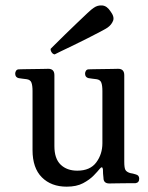

<svg xmlns="http://www.w3.org/2000/svg" viewBox="-20 -688 554 720"><path d="M230 12Q172 12 137 -23Q102 -58 102 -125V-347Q102 -367 98 -378Q94 -389 80 -391Q72 -392 64 -393Q56 -394 50 -395Q37 -398 37 -412Q37 -418 40.5 -423Q44 -428 51 -428Q54 -428 69 -428.5Q84 -429 103.5 -429Q123 -429 139.5 -429.5Q156 -430 161 -430Q184 -430 184 -406V-140Q184 -93 207.5 -70.5Q231 -48 270 -48Q318 -48 341 -79Q364 -110 364 -151V-347Q364 -367 360 -378Q356 -389 342 -391Q334 -392 326 -393Q318 -394 312 -395Q299 -398 299 -412Q299 -418 302.5 -423Q306 -428 313 -428Q316 -428 331 -428.5Q346 -429 365.5 -429Q385 -429 401.5 -429.5Q418 -430 423 -430Q446 -430 446 -406V-81Q446 -58 450.5 -50.5Q455 -43 468 -39Q473 -38 478.5 -37Q484 -36 489 -34Q502 -31 502 -18Q502 -3 488 -1Q484 -1 463 -1Q442 -1 420 -0.5Q398 0 390 0Q368 0 368 -21Q367 -26 366.5 -36.5Q366 -47 366 -53Q364 -67 354 -55Q347 -46 331.5 -30Q316 -14 291.5 -1Q267 12 230 12ZM185 -484Q178 -485 173.5 -492Q169 -499 170 -505Q173 -508 188 -523Q203 -538 224.5 -559Q246 -580 268 -601Q290 -622 307.5 -638.5Q325 -655 332 -659Q346 -669 363.5 -667.5Q381 -666 394 -646Q410 -625 404 -610Q398 -595 384 -585Q377 -580 356 -569Q335 -558 307.5 -544Q280 -530 253 -517Q226 -504 207 -495Q188 -486 185 -484Z"/></svg>

Font: Zen Old Mincho
Style: Regular
Weight: 400
Designer: Yoshimichi Ohira
Foundry: Positype
Version: Version 1.001